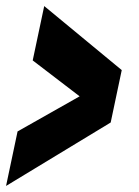

<svg xmlns="http://www.w3.org/2000/svg" viewBox="-27 -613 460 634"><path d="M-7 1 31 -179 237 -295.5 236.5 -294.5 81 -413.5 119 -593 375 -381.5 338.5 -208.5ZM83.5 -129 296.5 -255 312.5 -332 154 -459.5V-460L312.5 -332L296.5 -255L83.5 -128.5Z"/></svg>

Font: Tourney Black
Style: Italic
Weight: 900
Italic angle: -12°
Version: Version 1.015